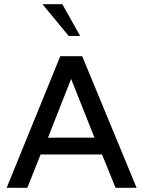

<svg xmlns="http://www.w3.org/2000/svg" viewBox="-20 -896 684 916"><path d="M11.7 0 267.6 -627.9H372.1L631.8 0H531.2L466.8 -159.2H173.8L110.4 0ZM209 -239.3H430.7L319.3 -519.5ZM307.6 -724.6 182.6 -876H277.3L362.3 -724.6Z"/></svg>

Font: Padauk Book
Style: Regular
Weight: 400
Designer: Debbi Hosken, Becca Hirsbrunner Spalinger
Foundry: SIL International
Version: Version 5.000